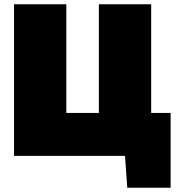

<svg xmlns="http://www.w3.org/2000/svg" viewBox="-20 -733 834 903"><path d="M578.5 150 568 0H46V-713H292V-202H445V-713H691V-202H782.5V150Z"/></svg>

Font: Commissioner Black
Style: Regular
Weight: 900
Designer: Kostas Bartsokas
Foundry: Kostas Bartsokas
Version: Version 1.000; ttfautohint (v1.8.3)